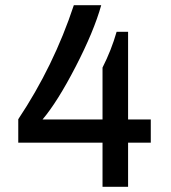

<svg xmlns="http://www.w3.org/2000/svg" viewBox="-20 -716 655 736"><path d="M143 -258H373V-457Q407 -524 427 -594H471V-258H558V-169H471V0H373V-169H50V-259Q186 -463 263 -696H368Q340 -596 270 -460.5Q200 -325 143 -258Z"/></svg>

Font: Chivo
Style: Regular
Weight: 400
Designer: Hector Gatti
Foundry: Omnibus-Type
Version: Version 1.006; ttfautohint (v1.4.1)